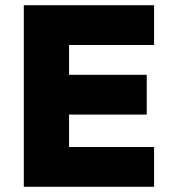

<svg xmlns="http://www.w3.org/2000/svg" viewBox="-20 -714 659 734"><path d="M71 0V-694H569V-542H244V-428H541V-276H244V-152H569V0Z"/></svg>

Font: Cantarell Extra Bold
Style: Regular
Weight: 800
Designer: Dave Crossland, Nikolaus Waxweiler, Florian Fecher, Jacques Le Bailly, Eben Sorkin, Alexei Vanyashin, Alexios Zavras, Em
Version: Version 0.303